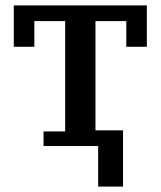

<svg xmlns="http://www.w3.org/2000/svg" viewBox="-20 -540 594 710"><path d="M141 -54H221V-462H107V-367H31V-520H523V-367H447V-462H333V-58H435V150H343V0H141Z"/></svg>

Font: IBM Plex Serif Medm
Style: Regular
Weight: 500
Designer: Mike Abbink, Paul van der Laan, Pieter van Rosmalen
Foundry: Bold Monday
Version: Version 3.001